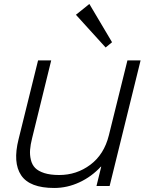

<svg xmlns="http://www.w3.org/2000/svg" viewBox="-20 -933 728 963"><path d="M685.1 -629.9 529.8 0H463.9L487.8 -97.2H485.8Q439.5 -46.9 378.4 -18.6Q317.4 9.8 252 9.8Q128.9 9.8 86.2 -53.7Q43.5 -117.2 73.2 -234.9L170.9 -629.9H236.8L141.1 -240.2Q132.8 -207.5 130.9 -181.9Q128.9 -156.2 134.8 -131.6Q140.6 -106.9 156.2 -90.8Q171.9 -74.7 202.1 -64.9Q232.4 -55.2 276.9 -55.2Q364.3 -55.2 433.1 -106.7Q502 -158.2 525.9 -253.9L619.1 -629.9ZM428.2 -913.1 542 -721.2 509.8 -694.8 360.8 -858.9Z"/></svg>

Font: Sinkin Sans 300 Light Italic
Style: Regular
Weight: 300
Italic angle: -112°
Designer: Keith Bates
Foundry: K-Type
Version: Sinkin Sans (version 1.0)  by Keith Bates   •   © 2014   www